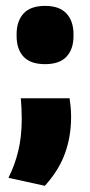

<svg xmlns="http://www.w3.org/2000/svg" viewBox="-20 -498 298 636"><path d="M49 -172.5H210.5Q212.5 -159 214 -143.8Q215.5 -128.5 215.5 -111Q215.5 -45.5 195 10.8Q174.5 67 128.5 117.5L8 91Q29 49.5 40.5 2Q52 -45.5 52 -104.5Q52 -122.5 51.2 -138.2Q50.5 -154 49 -172.5ZM129.5 -285.5Q81 -285.5 58 -310.2Q35 -335 35 -379V-384.5Q35 -428 58 -453.2Q81 -478.5 129.5 -478.5Q177 -478.5 200.2 -453.2Q223.5 -428 223.5 -384.5V-379Q223.5 -335 200.2 -310.2Q177 -285.5 129.5 -285.5Z"/></svg>

Font: Anek Kannada ExtraBold
Style: Regular
Weight: 800
Version: Version 1.003